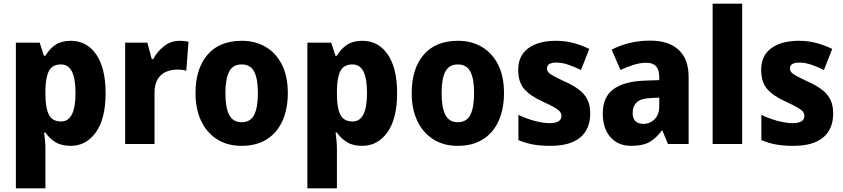

<svg xmlns="http://www.w3.org/2000/svg" viewBox="-20 -780 4566 1040"><path d="M364 -559Q450 -559 501 -485.5Q552 -412 552 -275Q552 -137 499.5 -63.5Q447 10 363 10Q312 10 279.5 -10.5Q247 -31 226 -62H219Q222 -38 224 -16Q226 6 226 26V240H66V-549H195L218 -478H226Q249 -517 281.5 -538Q314 -559 364 -559ZM310 -431Q264 -431 245.5 -396.5Q227 -362 226 -291V-270Q226 -196 244.5 -159Q263 -122 311 -122Q389 -122 389 -276Q389 -355 369.5 -393Q350 -431 310 -431Z M953 -559Q978 -559 1001 -554L989 -397Q971 -403 941 -403Q907 -403 879 -391Q851 -379 834 -351Q817 -323 817 -277V0H658V-549H778L802 -460H810Q830 -499 867.5 -529Q905 -559 953 -559Z M1539 -276Q1539 -191 1510.5 -126.5Q1482 -62 1426 -26Q1370 10 1288 10Q1211 10 1155 -26Q1099 -62 1069 -126Q1039 -190 1039 -276Q1039 -407 1103.5 -483Q1168 -559 1290 -559Q1363 -559 1419 -526Q1475 -493 1507 -430Q1539 -367 1539 -276ZM1201 -275Q1201 -197 1221.5 -157.5Q1242 -118 1289 -118Q1336 -118 1356.5 -157.5Q1377 -197 1377 -276Q1377 -354 1356.5 -392.5Q1336 -431 1289 -431Q1242 -431 1221.5 -392.5Q1201 -354 1201 -275Z M1943 -559Q2029 -559 2080 -485.5Q2131 -412 2131 -275Q2131 -137 2078.5 -63.5Q2026 10 1942 10Q1891 10 1858.5 -10.5Q1826 -31 1805 -62H1798Q1801 -38 1803 -16Q1805 6 1805 26V240H1645V-549H1774L1797 -478H1805Q1828 -517 1860.5 -538Q1893 -559 1943 -559ZM1889 -431Q1843 -431 1824.5 -396.5Q1806 -362 1805 -291V-270Q1805 -196 1823.5 -159Q1842 -122 1890 -122Q1968 -122 1968 -276Q1968 -355 1948.5 -393Q1929 -431 1889 -431Z M2710 -276Q2710 -191 2681.5 -126.5Q2653 -62 2597 -26Q2541 10 2459 10Q2382 10 2326 -26Q2270 -62 2240 -126Q2210 -190 2210 -276Q2210 -407 2274.5 -483Q2339 -559 2461 -559Q2534 -559 2590 -526Q2646 -493 2678 -430Q2710 -367 2710 -276ZM2372 -275Q2372 -197 2392.5 -157.5Q2413 -118 2460 -118Q2507 -118 2527.5 -157.5Q2548 -197 2548 -276Q2548 -354 2527.5 -392.5Q2507 -431 2460 -431Q2413 -431 2392.5 -392.5Q2372 -354 2372 -275Z M3177 -165Q3177 -81 3123 -35.5Q3069 10 2961 10Q2910 10 2869.5 3Q2829 -4 2788 -21V-158Q2829 -138 2875 -125.5Q2921 -113 2957 -113Q3021 -113 3021 -152Q3021 -164 3014 -174Q3007 -184 2985 -197Q2963 -210 2917 -231Q2851 -261 2819 -298.5Q2787 -336 2787 -402Q2787 -479 2842 -519Q2897 -559 2991 -559Q3039 -559 3082.5 -548Q3126 -537 3172 -515L3127 -401Q3092 -418 3058.5 -429.5Q3025 -441 2994 -441Q2943 -441 2943 -410Q2943 -398 2950 -389Q2957 -380 2978 -368.5Q2999 -357 3042 -337Q3084 -318 3114 -296Q3144 -274 3160.5 -243Q3177 -212 3177 -165Z M3502 -560Q3601 -560 3655.5 -510.5Q3710 -461 3710 -363V0H3598L3568 -73H3565Q3533 -30 3497 -10Q3461 10 3399 10Q3328 10 3286.5 -37Q3245 -84 3245 -166Q3245 -253 3301 -295.5Q3357 -338 3465 -343L3551 -346V-364Q3551 -440 3481 -440Q3449 -440 3414 -429.5Q3379 -419 3341 -401L3293 -511Q3337 -534 3389.5 -547Q3442 -560 3502 -560ZM3506 -249Q3452 -247 3429.5 -226Q3407 -205 3407 -169Q3407 -137 3422.5 -123Q3438 -109 3464 -109Q3501 -109 3526 -134.5Q3551 -160 3551 -204V-251Z M4000 0H3840V-760H4000Z M4493 -165Q4493 -81 4439 -35.5Q4385 10 4277 10Q4226 10 4185.5 3Q4145 -4 4104 -21V-158Q4145 -138 4191 -125.5Q4237 -113 4273 -113Q4337 -113 4337 -152Q4337 -164 4330 -174Q4323 -184 4301 -197Q4279 -210 4233 -231Q4167 -261 4135 -298.5Q4103 -336 4103 -402Q4103 -479 4158 -519Q4213 -559 4307 -559Q4355 -559 4398.5 -548Q4442 -537 4488 -515L4443 -401Q4408 -418 4374.5 -429.5Q4341 -441 4310 -441Q4259 -441 4259 -410Q4259 -398 4266 -389Q4273 -380 4294 -368.5Q4315 -357 4358 -337Q4400 -318 4430 -296Q4460 -274 4476.5 -243Q4493 -212 4493 -165Z"/></svg>

Font: Noto Sans Gurmukhi SemiCondensed ExtraBold
Style: Regular
Weight: 800
Width: 4
Designer: Jelle Bosma - Monotype Design Team
Foundry: Monotype Imaging Inc.
Version: Version 2.004; ttfautohint (v1.8.4.7-5d5b)